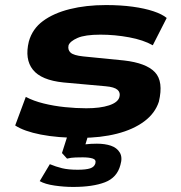

<svg xmlns="http://www.w3.org/2000/svg" viewBox="-20 -534 714 759"><path d="M298 11Q208 11 141.5 -2Q75 -15 40 -38L82 -151Q112 -135 152.5 -125Q193 -115 237 -110.5Q281 -106 321 -106Q376 -106 411 -117.5Q446 -129 452 -150Q457 -168 444.5 -179Q432 -190 398 -193L231 -208Q143 -217 110 -258.5Q77 -300 94 -370Q108 -420 150 -451Q192 -482 256 -498Q320 -514 399 -514Q457 -514 504.5 -507.5Q552 -501 586.5 -489.5Q621 -478 639 -463L584 -355Q547 -376 490.5 -386.5Q434 -397 377 -397Q316 -397 286.5 -384Q257 -371 251 -355Q247 -337 259 -326Q271 -315 309 -311L470 -295Q558 -285 592.5 -248.5Q627 -212 608 -132Q593 -86 550 -54Q507 -22 442.5 -5.5Q378 11 298 11ZM269 205Q233 205 195.5 199.5Q158 194 137 182L177 115Q201 125 225.5 131Q250 137 287 137Q320 137 336.5 131.5Q353 126 357 112Q361 97 346 92.5Q331 88 307 88Q296 88 278.5 88.5Q261 89 245 93L225 71L254 -20H335L310 62L277 44Q297 39 318 36.5Q339 34 363 34Q395 34 418.5 42Q442 50 453.5 69Q465 88 456 118Q443 168 395 186.5Q347 205 269 205Z"/></svg>

Font: Nunito Sans 7pt Expanded ExtraBold
Style: Italic
Weight: 800
Width: 7
Italic angle: -9°
Designer: Vernon Adams
Foundry: Vernon Adams
Version: Version 3.101;gftools[0.9.27]